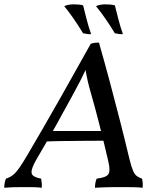

<svg xmlns="http://www.w3.org/2000/svg" viewBox="-47 -883 754 906"><path d="M-27 3Q-27 -8 -25 -19Q-23 -30 -19 -40Q0 -46 14 -57Q28 -68 43.5 -90Q59 -112 82 -151Q120 -216 158 -281.5Q196 -347 233 -412.5Q270 -478 307 -544Q344 -610 381 -676Q390 -680 401 -681Q412 -682 420 -682Q446 -591 470.5 -499.5Q495 -408 518.5 -316Q542 -224 564 -132Q573 -95 581 -77Q589 -59 599 -52Q609 -45 623 -40Q626 -29 626.5 -18.5Q627 -8 626 3Q610 1 589.5 0.5Q569 0 549.5 0Q530 0 515 0Q502 0 488.5 0Q475 0 460.5 0.5Q446 1 431 1.5Q416 2 401 3Q401 -8 403 -19Q405 -30 409 -40Q453 -45 464 -60.5Q475 -76 464 -122Q445 -204 424.5 -285.5Q404 -367 381 -447Q372 -478 366.5 -502.5Q361 -527 355 -563H362Q345 -527 331.5 -501Q318 -475 299 -440Q259 -366 217.5 -291.5Q176 -217 132 -143Q109 -104 103.5 -83.5Q98 -63 109.5 -54Q121 -45 147 -40Q149 -30 150 -19Q151 -8 150 3Q134 1 119 0.5Q104 0 89 0Q74 0 58 0Q32 0 13.5 0.5Q-5 1 -27 3ZM161 -215 183 -265H446L449 -219Q404 -219 353.5 -218.5Q303 -218 253 -217.5Q203 -217 161 -215ZM345 -726Q321 -765 300 -795.5Q279 -826 256 -854Q274 -862 298.5 -862.5Q323 -863 345 -858Q353 -827 361.5 -793Q370 -759 383 -722Q374 -721 365.5 -722.5Q357 -724 345 -726ZM495 -726Q471 -765 450 -795.5Q429 -826 406 -854Q424 -862 448.5 -862.5Q473 -863 495 -858Q503 -827 511.5 -793Q520 -759 533 -722Q524 -721 515.5 -722.5Q507 -724 495 -726Z"/></svg>

Font: Vollkorn
Style: Italic
Weight: 400
Italic angle: -11°
Designer: Friedrich Althausen
Foundry: Friedrich Althausen
Version: Version 5.001